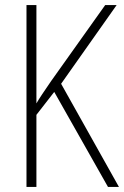

<svg xmlns="http://www.w3.org/2000/svg" viewBox="-20 -734 487 754"><path d="M447 0H404L193 -373L123 -283V0H84V-714H123V-328Q131 -342 146 -364.5Q161 -387 181 -416L393 -714H438L220 -405Z"/></svg>

Font: Noto Sans Arabic Cond ExtLt
Style: Regular
Weight: 200
Width: 3
Designer: Monotype Design Team, Nadine Chahine, Nizar Qandah and Khaled Hosny
Foundry: Monotype Imaging Inc.
Version: Version 2.012; ttfautohint (v1.8.4.7-5d5b)